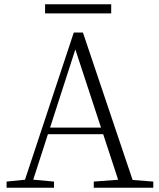

<svg xmlns="http://www.w3.org/2000/svg" viewBox="-20 -883 747 903"><path d="M192 -820V-863H503V-820ZM11 0V-29L109 -39H126L234 -29V0ZM85 0 327 -730H370L616 0H548L324 -682H344L340 -668L124 0ZM192 -252 194 -283H493L495 -252ZM421 0V-29L554 -39H574L701 -29V0Z"/></svg>

Font: Noto Serif JP
Style: Regular
Weight: 200
Designer: Ryoko NISHIZUKA 西塚涼子 (kana & ideographs); Frank Grießhammer (Latin, Greek & Cyrillic); Wenlong ZHANG 张文龙 (bopomofo); San
Foundry: Adobe
Version: Version 2.001;hotconv 1.1.0;makeotfexe 2.6.0